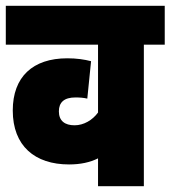

<svg xmlns="http://www.w3.org/2000/svg" viewBox="-20 -642 588 662"><path d="M548 -488V-622H0V-488H318V-254C299 -228 269 -210 237 -210C204 -210 183 -225 183 -258C183 -289 201 -306 240 -306C255 -306 268 -305 281 -302L294 -431C271 -437 244 -441 212 -441C93 -441 24 -377 24 -261C24 -139 100 -75 218 -75C257 -75 290 -82 318 -96V0H476V-488Z"/></svg>

Font: Noto Sans Devanagari Condensed Black
Style: Regular
Weight: 900
Width: 3
Designer: Jelle Bosma - Monotype Design Team
Foundry: Monotype Imaging Inc.
Version: Version 2.004